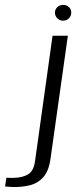

<svg xmlns="http://www.w3.org/2000/svg" viewBox="-132 -638 305 769"><path d="M-85.2 110.9Q-90.4 110.6 -99.6 109.9Q-108.9 109.3 -111.7 108.3L-106.4 73.6Q-103.3 74.3 -94.5 74.5Q-85.7 74.7 -78.4 74.4Q-41.8 73.8 -19.7 60.4Q2.4 47 8 9.9L78.5 -495H139.8L70.5 -3.5Q63.8 47 41.1 72Q18.3 97 -14.7 104.6Q-47.8 112.3 -85.2 110.9ZM120.9 -555.2Q107.2 -555.2 97.7 -564.6Q88.1 -574 88.1 -587.3Q88.1 -600.6 97.7 -609.5Q107.2 -618.4 120.9 -618.4Q134.7 -618.4 144.1 -609.5Q153.4 -600.6 153.4 -587.3Q153.4 -574 144.1 -564.6Q134.7 -555.2 120.9 -555.2Z"/></svg>

Font: Alumni Sans Thin
Style: Italic
Weight: 100
Italic angle: -8°
Designer: Robert E. Leuschke
Foundry: Robert E. Leuschke
Version: Version 1.016